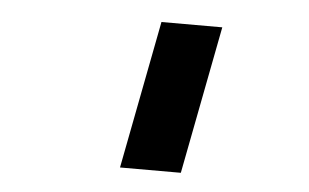

<svg xmlns="http://www.w3.org/2000/svg" viewBox="-35 -653 669 416"><g transform="rotate(5 300.0 -445.0)"><path d="M300.8 -606H433.1L371.1 -284.2H238.8Z"/></g></svg>

Font: Cousine
Style: Bold Italic
Weight: 700
Italic angle: -12°
Monospace: yes
Designer: Steve Matteson
Foundry: Ascender Corporation
Version: Version 1.20